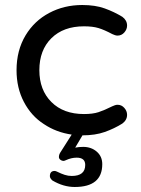

<svg xmlns="http://www.w3.org/2000/svg" viewBox="-20 -558 561 766"><path d="M278 188Q233 188 189 162Q179 153 179 145Q179 124 198 124Q202 124 208 127Q224 135 238 139.5Q252 144 266 144Q320 144 320 100Q320 71 286 71Q275 71 264.5 73.5Q254 76 243 81Q237 84 233 84Q227 84 221 79.5Q215 75 215 68Q215 60 219 53L266 -21Q204 -30 155 -63Q105 -95 75.5 -151Q46 -207 46 -278Q46 -357 82 -417Q117 -475 176.5 -506.5Q236 -538 308 -538Q360 -538 397.5 -524.5Q435 -511 468 -491Q487 -477 487 -456Q487 -441 476 -428.5Q465 -416 449 -416Q443 -416 438 -418Q433 -420 428 -422Q396 -439 373 -446Q350 -453 315 -453Q233 -453 185 -405.5Q137 -358 137 -278Q137 -199 185 -151Q233 -103 315 -103Q350 -103 373 -110.5Q396 -118 428 -134Q433 -136 438 -138Q443 -140 449 -140Q465 -140 476 -127.5Q487 -115 487 -100Q487 -79 468 -65Q436 -45 398 -31.5Q360 -18 309 -18L280 31Q295 28 312 28Q344 28 366 47Q388 66 388 97Q388 188 278 188Z"/></svg>

Font: Huninn
Style: Regular
Weight: 400
Designer: justfont
Foundry: justfont
Version: Version 1.003